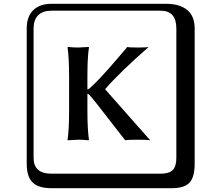

<svg xmlns="http://www.w3.org/2000/svg" viewBox="-20 -774 1140 1006"><path d="M342 -375Q342 -469 334 -525L336 -528Q364 -525 390 -525L445 -528L446 -525Q438 -473 438 -375V-305Q444 -307 448 -310Q471 -330 499 -359.5Q527 -389 545.5 -410Q564 -431 598.5 -471Q633 -511 647 -528Q656 -525 706 -525Q747 -525 759 -528Q605 -393 531 -307V-306L767 -39Q752 -42 705 -42Q649 -42 636 -39Q612 -69 567 -127.5Q522 -186 490.5 -226Q459 -266 446 -279Q443 -281 438 -283V-192Q438 -98 446 -42L444 -39Q416 -42 390 -42L335 -39L334 -42Q342 -95 342 -192ZM249 -718Q204 -718 180 -694Q156 -670 156 -625V53Q156 136 249 136H821Q866 136 885 117Q904 98 904 53V-625Q904 -718 821 -718ZM1000 84Q1000 153 973.5 182.5Q947 212 881 212H249Q181 212 150.5 181.5Q120 151 120 84V-625Q120 -687 154 -720.5Q188 -754 249 -754H851Q921 -754 960.5 -722Q1000 -690 1000 -625Z"/></svg>

Font: Libertinus Keyboard
Style: Regular
Weight: 700
Designer: Philipp H. Poll
Foundry: Khaled Hosny
Version: Version 6.7